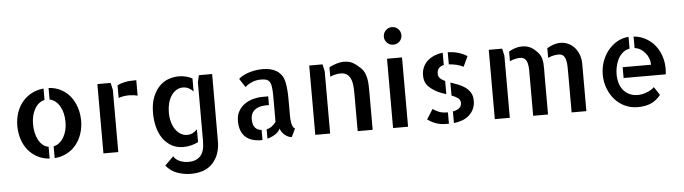

<svg xmlns="http://www.w3.org/2000/svg" viewBox="-56 -1048 5413 1520"><g transform="rotate(-5 2650.5 -287.5)"><path d="M342.8 -553.7Q396.5 -550.8 440.4 -527.8Q484.4 -504.9 514.2 -467.3Q543.9 -429.7 560.5 -379.9Q577.1 -330.1 577.1 -273.4Q577.1 -216.8 560.1 -167.5Q543 -118.2 512.7 -81.5Q482.4 -44.9 438.5 -22.5Q394.5 0 342.8 3.9V-89.8Q391.6 -100.6 422.4 -151.4Q453.1 -202.1 453.1 -273.4Q453.1 -309.6 445.8 -341.3Q438.5 -373 423.8 -398.4Q409.2 -423.8 388.7 -440.4Q368.2 -457 342.8 -461.9ZM70.3 -275.4Q70.3 -332 86.9 -380.9Q103.5 -429.7 134.3 -466.3Q165 -502.9 208 -525.4Q251 -547.9 302.7 -552.7V-461.9Q253.9 -451.2 224.6 -400.4Q195.3 -349.6 195.3 -278.3Q195.3 -242.2 202.6 -210Q210 -177.7 223.6 -152.3Q237.3 -127 257.3 -110.4Q277.3 -93.8 302.7 -89.8V3.9Q249 0 206.1 -22.9Q163.1 -45.9 132.8 -83Q102.5 -120.1 86.4 -169.9Q70.3 -219.7 70.3 -275.4Z M835.9 -550.8 848.6 -494.1V-195.3V-193.4V0H730.5V-550.8ZM888.7 -526.4Q913.1 -540 947.3 -547.4Q981.4 -554.7 1040 -554.7V-431.6Q1012.7 -439.5 973.6 -440.4Q952.1 -440.4 930.2 -437Q908.2 -433.6 888.7 -426.8Z M1366.2 4.9Q1311.5 4.9 1270.5 -19Q1229.5 -43 1202.1 -83Q1174.8 -123 1162.1 -174.8Q1149.4 -226.6 1149.4 -283.2Q1149.4 -359.4 1170.4 -411.1Q1191.4 -462.9 1224.1 -495.6Q1256.8 -528.3 1297.4 -542Q1337.9 -555.7 1377 -555.7Q1407.2 -555.7 1434.6 -548.8Q1461.9 -542 1484.4 -529.3V-425.8Q1468.8 -443.4 1447.8 -454.1Q1426.8 -464.8 1402.3 -464.8Q1373 -464.8 1349.1 -449.7Q1325.2 -434.6 1308.6 -409.2Q1292 -383.8 1283.2 -349.6Q1274.4 -315.4 1274.4 -277.3Q1274.4 -238.3 1283.7 -203.6Q1293 -168.9 1310.1 -143.6Q1327.1 -118.2 1351.1 -103Q1375 -87.9 1404.3 -87.9Q1428.7 -87.9 1448.2 -98.1Q1467.8 -108.4 1484.4 -125V-23.4Q1460.9 -11.7 1430.7 -3.4Q1400.4 4.9 1366.2 4.9ZM1642.6 -550.8 1641.6 0Q1637.7 59.6 1617.7 101.6Q1597.7 143.6 1566.4 170.9Q1535.2 198.2 1494.1 210Q1453.1 221.7 1406.2 221.7Q1351.6 221.7 1298.3 202.6Q1245.1 183.6 1210 138.7L1278.3 71.3Q1288.1 87.9 1303.2 98.6Q1318.4 109.4 1334.5 115.2Q1350.6 121.1 1366.7 123.5Q1382.8 126 1395.5 126Q1456.1 126 1490.2 90.8Q1524.4 55.7 1524.4 -29.3V-495.1L1537.1 -550.8Z M1923.8 -166Q1923.8 -122.1 1941.9 -100.6Q1960 -79.1 1994.1 -75.2V3.9Q1990.2 4.9 1981.4 4.9Q1948.2 4.9 1917.5 -3.9Q1886.7 -12.7 1863.3 -32.2Q1839.8 -51.8 1826.7 -84Q1813.5 -116.2 1813.5 -163.1Q1813.5 -208 1832.5 -240.7Q1851.6 -273.4 1881.3 -294.4Q1911.1 -315.4 1949.2 -325.7Q1987.3 -335.9 2026.4 -335.9H2069.3V-266.6H2047.9Q2028.3 -266.6 2006.8 -262.7Q1985.4 -258.8 1966.8 -248Q1948.2 -237.3 1936 -217.3Q1923.8 -197.3 1923.8 -166ZM2227.5 -163.1Q2227.5 -155.3 2228.5 -140.1Q2229.5 -125 2232.4 -109.4Q2235.4 -93.8 2241.7 -81.1Q2248 -68.4 2258.8 -64.5L2227.5 1Q2214.8 1 2200.7 -4.9Q2186.5 -10.7 2173.3 -21.5Q2160.2 -32.2 2150.9 -45.4Q2141.6 -58.6 2136.7 -74.2Q2127 -49.8 2098.1 -30.8Q2069.3 -11.7 2034.2 -2.9V-77.1Q2057.6 -82 2076.7 -96.2Q2095.7 -110.4 2109.4 -129.9V-335.9Q2109.4 -383.8 2104.5 -412.1Q2099.6 -440.4 2087.9 -453.6Q2076.2 -466.8 2059.1 -470.2Q2042 -473.6 2018.6 -473.6Q1997.1 -473.6 1978 -468.3Q1959 -462.9 1942.9 -455.6Q1926.8 -448.2 1914.6 -439.5Q1902.3 -430.7 1896.5 -425.8L1852.5 -493.2Q1862.3 -503.9 1881.8 -515.1Q1901.4 -526.4 1926.8 -535.2Q1952.1 -543.9 1981.9 -549.3Q2011.7 -554.7 2043.9 -554.7Q2073.2 -554.7 2101.1 -548.8Q2128.9 -543 2151.9 -529.3Q2174.8 -515.6 2191.9 -492.7Q2209 -469.7 2215.8 -435.5Q2222.7 -401.4 2225.1 -366.7Q2227.5 -332 2227.5 -297.9V-170.9Z M2519.5 -550.8 2532.2 -495.1V0H2414.1V-550.8ZM2824.2 -490.2Q2840.8 -473.6 2850.1 -451.7Q2859.4 -429.7 2863.8 -405.8Q2868.2 -381.8 2869.1 -357.4Q2870.1 -333 2870.1 -309.6V-19.5V0H2751V-299.8Q2751 -333 2748 -363.3Q2745.1 -393.6 2734.4 -417Q2723.6 -440.4 2705.1 -453.6Q2686.5 -466.8 2653.3 -466.8Q2639.6 -466.8 2616.7 -462.4Q2593.8 -458 2572.3 -448.2V-523.4Q2598.6 -537.1 2629.4 -546.9Q2660.2 -556.6 2689.5 -556.6Q2733.4 -556.6 2763.7 -538.6Q2793.9 -520.5 2824.2 -490.2Z M3151.4 -550.8H3032.2V0H3151.4ZM3162.1 -726.6Q3162.1 -697.3 3141.6 -677.2Q3121.1 -657.2 3091.8 -657.2Q3062.5 -657.2 3042.5 -677.7Q3022.5 -698.2 3022.5 -726.6Q3022.5 -755.9 3043 -776.4Q3063.5 -796.9 3091.8 -796.9Q3121.1 -796.9 3141.6 -776.4Q3162.1 -755.9 3162.1 -726.6Z M3304.7 -393.6Q3304.7 -430.7 3318.4 -460.4Q3332 -490.2 3356.4 -511.2Q3380.9 -532.2 3411.6 -544.4Q3442.4 -556.6 3475.6 -559.6V-461.9Q3450.2 -457 3436 -441.4Q3421.9 -425.8 3421.9 -397.5Q3421.9 -374 3437 -359.9Q3452.1 -345.7 3475.6 -335V-230.5Q3459 -235.4 3441.9 -241.7Q3424.8 -248 3408.2 -255.9Q3356.4 -283.2 3330.6 -313.5Q3304.7 -343.8 3304.7 -393.6ZM3630.9 -434.6Q3604.5 -448.2 3574.7 -455.1Q3544.9 -461.9 3515.6 -463.9V-560.5Q3559.6 -558.6 3596.7 -548.3Q3633.8 -538.1 3668.9 -515.6ZM3356.4 -123Q3376 -109.4 3402.8 -97.7Q3429.7 -85.9 3470.7 -85.9H3475.6V4.9Q3451.2 4.9 3430.7 3.4Q3410.2 2 3390.1 -3.4Q3370.1 -8.8 3349.6 -18.6Q3329.1 -28.3 3306.6 -43.9ZM3515.6 -319.3Q3544.9 -309.6 3575.2 -297.9Q3605.5 -286.1 3630.4 -268.6Q3655.3 -251 3671.4 -225.1Q3687.5 -199.2 3687.5 -160.2Q3687.5 -122.1 3673.8 -93.8Q3660.2 -65.4 3637.2 -44.9Q3614.3 -24.4 3583 -12.7Q3551.8 -1 3515.6 2.9V-89.8Q3548.8 -95.7 3566.9 -110.8Q3585 -126 3585 -151.4Q3585 -176.8 3564.9 -190.9Q3544.9 -205.1 3515.6 -215.8Z M3947.3 -550.8 3960 -494.1V0H3840.8V-550.8ZM4408.2 -556.6Q4441.4 -556.6 4470.7 -543.5Q4500 -530.3 4522 -505.9Q4543.9 -481.4 4556.2 -447.8Q4568.4 -414.1 4568.4 -375V0H4451.2V-299.8Q4451.2 -333 4450.7 -362.8Q4450.2 -392.6 4444.3 -416Q4438.5 -439.5 4425.3 -452.6Q4412.1 -465.8 4384.8 -465.8Q4377.9 -465.8 4355.5 -462.9Q4333 -460 4303.7 -446.3V-523.4Q4330.1 -539.1 4357.4 -547.9Q4384.8 -556.6 4408.2 -556.6ZM4239.3 -481.4Q4251 -463.9 4256.3 -443.8Q4261.7 -423.8 4263.2 -402.3Q4264.6 -380.9 4264.2 -357.9Q4263.7 -335 4263.7 -309.6V0H4145.5V-299.8Q4145.5 -333 4145.5 -362.8Q4145.5 -392.6 4139.6 -416Q4133.8 -439.5 4120.1 -452.6Q4106.4 -465.8 4080.1 -465.8Q4068.4 -465.8 4045.4 -461.4Q4022.5 -457 4000 -446.3V-523.4Q4023.4 -537.1 4050.3 -545.9Q4077.1 -554.7 4103.5 -554.7Q4148.4 -554.7 4179.2 -536.1Q4210 -517.6 4239.3 -481.4Z M4992.2 -555.7Q5044.9 -550.8 5087.4 -527.3Q5129.9 -503.9 5160.2 -466.8Q5190.4 -429.7 5206.5 -381.8Q5222.7 -334 5222.7 -282.2Q5222.7 -258.8 5219.7 -235.4H4884.8V-321.3H5110.4Q5110.4 -346.7 5102.1 -370.1Q5093.8 -393.6 5077.6 -413.6Q5061.5 -433.6 5040 -447.3Q5018.6 -460.9 4992.2 -463.9ZM4988.3 -91.8Q4999 -91.8 5015.1 -94.2Q5031.2 -96.7 5049.3 -103Q5067.4 -109.4 5085.4 -119.1Q5103.5 -128.9 5117.2 -142.6L5160.2 -77.1Q5127.9 -37.1 5085 -16.6Q5042 3.9 4975.6 3.9Q4921.9 3.9 4875 -18.1Q4828.1 -40 4794.9 -78.1Q4761.7 -116.2 4742.2 -167Q4722.7 -217.8 4722.7 -276.4Q4722.7 -332 4740.7 -381.8Q4758.8 -431.6 4790 -469.2Q4821.3 -506.8 4862.8 -530.3Q4904.3 -553.7 4952.1 -556.6V-462.9Q4916 -456.1 4892.6 -433.6Q4869.1 -411.1 4856 -382.3Q4842.8 -353.5 4837.4 -323.2Q4832 -293 4832 -271.5Q4832 -233.4 4841.3 -200.7Q4850.6 -168 4870.1 -144Q4889.6 -120.1 4918.5 -106Q4947.3 -91.8 4988.3 -91.8Z"/></g></svg>

Font: Allerta
Style: Stencil
Weight: 400
Designer: Matt McInerney
Foundry: Matt McInerney
Version: Version 1.0